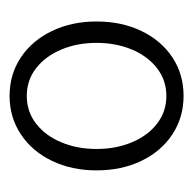

<svg xmlns="http://www.w3.org/2000/svg" viewBox="-21 -731 405 403"><g transform="rotate(-90 181.5 -529.5)"><path d="M25.4 -529.3Q25.4 -581.5 45.4 -623Q65.4 -664.6 101.1 -688.2Q136.7 -711.9 181.6 -711.9Q227.1 -711.9 262.5 -688.2Q297.9 -664.6 317.9 -623Q337.9 -581.5 337.9 -529.3Q337.9 -476.6 317.9 -435.1Q297.9 -393.6 262.5 -370.1Q227.1 -346.7 181.6 -346.7Q136.7 -346.7 101.1 -370.1Q65.4 -393.6 45.4 -435.1Q25.4 -476.6 25.4 -529.3ZM293 -529.3Q293 -570.3 278.8 -603.8Q264.6 -637.2 239.5 -656.5Q214.4 -675.8 181.6 -675.8Q148.9 -675.8 123.8 -656.5Q98.6 -637.2 84.5 -603.8Q70.3 -570.3 70.3 -529.3Q70.3 -488.3 84.5 -454.8Q98.6 -421.4 123.8 -402.1Q148.9 -382.8 181.6 -382.8Q214.4 -382.8 239.7 -402.3Q265.1 -421.9 279.1 -455.3Q293 -488.8 293 -529.3Z"/></g></svg>

Font: Pretendard Std ExtraLight
Style: Regular
Weight: 200
Designer: Base glyphs from Inter by Rasmus Andersson; Hangeul glyphs from Noto Sans CJK(Source Han Sans) by Jang Soo-young and Kan
Foundry: Kil Hyung-jin
Version: Version 1.309